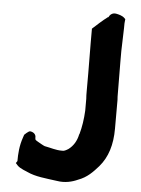

<svg xmlns="http://www.w3.org/2000/svg" viewBox="-53 -773 604 824"><g transform="rotate(5 249.0 -361.0)"><path d="M41 -54 49 -45C61 -31 94 -21 94 -20C130 -3 173 0 223 7C258 13 289 5 313 -6C352 -20 376 -46 399 -72C435 -114 452 -168 452 -238V-362C451 -371 451 -381 451 -392C451 -427 450 -493 450 -528V-573C451 -606 452 -641 453 -672C453 -687 453 -698 455 -710L450 -715C441 -724 425 -728 414 -730C398 -733 387 -723 382 -712H380C357 -695 335 -674 316 -657V-597C316 -564 317 -499 317 -465V-384C317 -375 317 -366 318 -355V-304C316 -266 311 -233 302 -201H301V-200C295 -171 281 -149 261 -134C250 -127 242 -123 234 -124H232C207 -124 185 -132 158 -137C152 -139 137 -148 128 -153C126 -154 116 -160 116 -162C116 -165 115 -166 115 -168C117 -186 102 -194 90 -195C83 -195 66 -178 66 -178L62 -166C49 -129 47 -94 47 -63Z"/></g></svg>

Font: Hussar Pisanka
Style: Bd
Weight: 700
Designer: Robert Jablonski
Foundry: Cannot Into Space Fonts
Version: Version 1.070